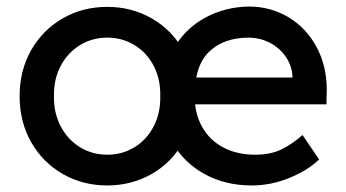

<svg xmlns="http://www.w3.org/2000/svg" viewBox="-20 -557 1059 587"><path d="M308 10Q233 10 172 -25Q111 -60 75.5 -122Q40 -184 40 -263Q40 -342 75.5 -404Q111 -466 172 -501Q233 -536 308 -536Q382 -536 443.5 -501Q505 -466 540 -403.5Q575 -341 575 -263Q575 -185 540 -122.5Q505 -60 443.5 -25Q382 10 308 10ZM308 -442Q262 -442 224.5 -419Q187 -396 165.5 -355.5Q144 -315 145 -263Q144 -212 165.5 -171Q187 -130 224.5 -107Q262 -84 308 -84Q354 -84 391.5 -107Q429 -130 450 -171Q471 -212 470 -263Q471 -315 450 -355.5Q429 -396 391.5 -419Q354 -442 308 -442ZM955 -69Q921 -36 864.5 -13Q808 10 750 10Q669 10 606 -24.5Q543 -59 508 -119.5Q473 -180 473 -257Q473 -342 509 -405.5Q545 -469 606.5 -502.5Q668 -536 741 -537Q807 -537 861.5 -504.5Q916 -472 947.5 -414Q979 -356 979 -282L978 -238H549L526 -320H889L874 -303V-327Q871 -360 851.5 -386.5Q832 -413 802.5 -427.5Q773 -442 741 -442Q665 -442 620 -399.5Q575 -357 575 -264Q575 -210 598 -169Q621 -128 663 -106Q705 -84 760 -84Q808 -84 841 -100.5Q874 -117 905 -144L956 -69Z"/></svg>

Font: Lexend
Style: Regular
Weight: 400
Designer: Thomas Jockin
Foundry: Lexend
Version: Version 1.000